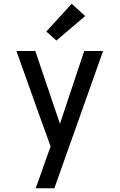

<svg xmlns="http://www.w3.org/2000/svg" viewBox="-20 -793 640 1028"><path d="M171 215Q185 177 198.5 139Q212 101 225 63L251 -9L188 -183L68 -520H169L301 -130L431 -520H532L271 215ZM282 -576 228 -624 364 -773 436 -707Z"/></svg>

Font: Iosevka Custom Medium Extended
Style: Regular
Weight: 500
Width: 7
Monospace: yes
Designer: Belleve Invis
Foundry: Belleve Invis
Version: Version 11.2.4; ttfautohint (v1.8.4)